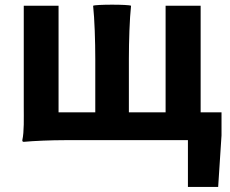

<svg xmlns="http://www.w3.org/2000/svg" viewBox="-20 -584 957 800"><path d="M79 -280V-140C79 -92 81 -35 73 0C73 3 73 7 79 7C121 3 193 0 250 0H421H763V195H889L903 -20V-116H816V-560H670V-116H517V-338C517 -412 520 -505 526 -560C517 -566 377 -566 368 -560C374 -505 377 -412 377 -338V-116H224V-560H79Z"/></svg>

Font: GenSekiGothic2 TW B
Style: Regular
Weight: 700
Version: Version 2.100;PS 2.1;hotconv 16.6.51;makeotf.lib2.5.65220 DE